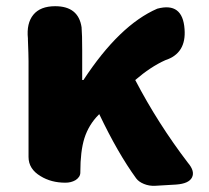

<svg xmlns="http://www.w3.org/2000/svg" viewBox="-20 -589 673 619"><path d="M444 4Q427 -3 419 -14Q360 -95 300 -221L298 -219Q266 -187 252 -143Q239 -101 239 -35V-33Q239 -18 223 -8Q209 0 191 0Q145 0 111 -21Q72 -44 72 -83V-196V-392Q72 -411 70 -461Q70 -464 70 -465Q65 -514 87.5 -541.5Q110 -569 158 -569Q233 -569 243 -501Q245 -478 245 -427V-331H249Q365 -508 487 -561Q569 -583 575 -495Q581 -417 513 -395Q466 -374 416 -331Q489 -191 586 -64Q609 -37 599 -17Q589 3 548 6L480 10Q461 11 444 4Z"/></svg>

Font: GenSenRounded TW H
Style: Regular
Weight: 900
Version: Version 1.501;PS 1;hotconv 16.6.51;makeotf.lib2.5.65220